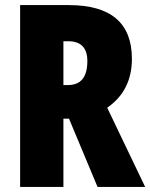

<svg xmlns="http://www.w3.org/2000/svg" viewBox="-20 -734 590 754"><path d="M250 -714Q498 -714 498 -503Q498 -378 401 -311L550 0H363L251 -268H229V0H59V-714ZM248 -572H229V-400H247Q323 -400 323 -494Q323 -572 248 -572Z"/></svg>

Font: Noto Sans Gurmukhi UI ExtraCondensed Black
Style: Regular
Weight: 900
Width: 2
Designer: Jelle Bosma - Monotype Design Team
Foundry: Monotype Imaging Inc.
Version: Version 2.004; ttfautohint (v1.8.4.7-5d5b)